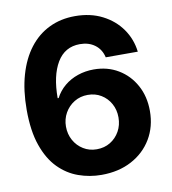

<svg xmlns="http://www.w3.org/2000/svg" viewBox="-83 -809 796 891"><g transform="rotate(-10 315.0 -363.5)"><path d="M324.2 9.8Q268.4 9.8 216.1 -8.8Q163.9 -27.3 122.9 -68.9Q81.9 -110.5 57.9 -179.1Q33.8 -247.6 33.8 -347.3Q33.8 -439 54.6 -511.2Q75.4 -583.4 114.2 -633.9Q153 -684.4 207.6 -710.8Q262.1 -737.3 329.5 -737.3Q402.2 -737.3 457.9 -708.9Q513.6 -680.6 547.5 -632.4Q581.4 -584.2 588.5 -524.2H437.5Q428.8 -562.5 400 -583.9Q371.3 -605.3 329.5 -605.3Q258.5 -605.3 221.6 -543.7Q184.8 -482 184.8 -376H189.5Q206 -408 233.6 -431.1Q261.2 -454.1 296.9 -466.3Q332.6 -478.5 372.3 -478.5Q437.1 -478.5 487.5 -448.2Q538 -418 567 -365Q596.1 -312 596.1 -243.8Q596.1 -169.9 561.8 -112.6Q527.5 -55.3 466.4 -22.8Q405.3 9.8 324.2 9.8ZM323 -111.1Q358.9 -111.1 386.8 -128.1Q414.6 -145 431 -174.2Q447.3 -203.4 447.3 -239.6Q447.3 -275.7 431.2 -304.5Q415.2 -333.3 387.6 -350.1Q360.1 -367 324.2 -367Q289.3 -367 260.9 -349.8Q232.6 -332.5 216.2 -303.5Q199.8 -274.5 199.8 -239.3Q199.8 -204 215.9 -174.8Q232 -145.6 260 -128.4Q287.9 -111.1 323 -111.1Z"/></g></svg>

Font: Inter Tight
Style: Regular
Weight: 400
Designer: Rasmus Andersson
Foundry: rsms
Version: Version 3.002